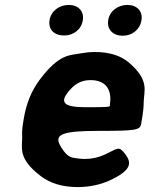

<svg xmlns="http://www.w3.org/2000/svg" viewBox="-20 -749 607 779"><path d="M488 -124C461 -159 460 -147 401 -120C378 -110 352 -104 323 -104C314 -104 305 -105 297 -106C276 -110 257 -104 228 -152C196 -203 227 -218 381 -218C534 -218 549 -221 553 -248L558 -278C561 -298 563 -316 563 -334C564 -381 588 -423 502 -496C470 -523 424 -538 365 -538C346 -538 328 -536 311 -533C265 -524 222 -534 140 -424C108 -381 86 -328 76 -265L73 -246C70 -228 69 -211 70 -195C71 -150 50 -107 146 -34C183 -6 232 10 295 10C344 10 387 0 423 -16C517 -59 514 -89 488 -124ZM426 -326V-320C425 -315 416 -314 327 -314C238 -314 214 -333 270 -391C289 -411 314 -424 347 -424C408 -424 435 -387 426 -326ZM240 -605C278 -605 310 -629 316 -667C322 -704 297 -729 259 -729C221 -729 187 -705 181 -667C175 -628 201 -605 240 -605ZM478 -604C516 -604 548 -629 554 -667C560 -704 535 -729 497 -729C459 -729 425 -705 419 -667C413 -629 439 -604 478 -604Z"/></svg>

Font: Asimov Print
Style: AIt
Weight: 500
Designer: Google
Version: Version 2.000980: 2014